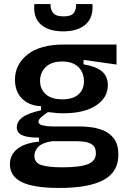

<svg xmlns="http://www.w3.org/2000/svg" viewBox="-20 -748 636 949"><path d="M274 181Q146 181 87.5 152Q29 123 29 64Q29 18 65 -11.5Q101 -41 173 -48V-68Q119 -67 91 -79Q63 -91 63 -119Q63 -147 91 -168Q119 -189 183 -203V-223Q122 -226 88 -261.5Q54 -297 54 -354Q54 -429 116 -478.5Q178 -528 297 -528H556V-429L393 -452V-430Q454 -420 483.5 -395.5Q513 -371 513 -327Q513 -265 454.5 -226.5Q396 -188 292 -188Q279 -188 264 -189Q249 -190 217 -194Q195 -179 182.5 -167.5Q170 -156 170 -146Q170 -133 192 -128Q214 -123 237 -123H376Q396 -123 427.5 -119.5Q459 -116 490.5 -103.5Q522 -91 543.5 -62.5Q565 -34 565 17Q565 102 492 141.5Q419 181 274 181ZM288 -257Q341 -257 368 -281.5Q395 -306 395 -346Q395 -389 367.5 -416.5Q340 -444 287 -444Q235 -444 206.5 -417Q178 -390 178 -348Q178 -308 206 -282.5Q234 -257 288 -257ZM286 79Q379 79 416.5 62.5Q454 46 454 10Q454 -20 436.5 -32.5Q419 -45 396.5 -47.5Q374 -50 360 -50H237Q190 -43 170 -23Q150 -3 150 22Q150 57 185.5 68Q221 79 286 79ZM150 -728H230Q228 -704 241.5 -685.5Q255 -667 295 -667Q333 -667 345.5 -685Q358 -703 356 -728H437Q442 -661 403 -627Q364 -593 292 -593Q220 -593 181.5 -627.5Q143 -662 150 -728Z"/></svg>

Font: Bricolage Grotesque 10pt SemiBold
Style: Regular
Weight: 600
Designer: Mathieu Triay
Foundry: Atelier Triay
Version: Version 1.000; ttfautohint (v1.8.4.7-5d5b);gftools[0.9.29]